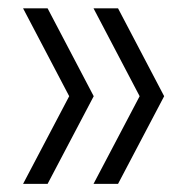

<svg xmlns="http://www.w3.org/2000/svg" viewBox="-20 -512 471 462"><path d="M35.5 -69.5 146.5 -280.5 35.5 -492H94.5L205.5 -280.5L94.5 -69.5ZM205 -69.5 316 -280.5 205 -492H264L375 -280.5L264 -69.5Z"/></svg>

Font: Encode Sans SemiCondensed Light
Style: Regular
Weight: 300
Width: 4
Designer: Multiple Designers
Foundry: Impallari Type
Version: Version 3.002